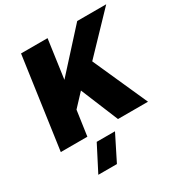

<svg xmlns="http://www.w3.org/2000/svg" viewBox="-203 -811 1144 1204"><g transform="rotate(-30 369.0 -209.5)"><path d="M737.8 -660.2 482.9 -394 659.2 0H441.9L330.1 -271L246.1 -181.2L220.2 0H27.8L121.1 -660.2H313L273.9 -380.9L527.8 -660.2ZM160.2 241.2 254.9 57.1H387.2L294.9 241.2Z"/></g></svg>

Font: Human Sans Black
Style: Italic
Weight: 800
Italic angle: -8°
Designer: Tim Radville
Foundry: Continuum
Version: Version 1.000;FEAKit 1.0